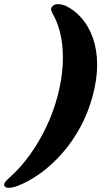

<svg xmlns="http://www.w3.org/2000/svg" viewBox="-111 -770 519 918"><path d="M332 -311Q310 -229.5 271.8 -159.8Q233.5 -90 184.2 -34.5Q135 21 79.8 60.2Q24.5 99.5 -31 120.5Q-58.5 129.5 -74.2 127.8Q-90 126 -91 114.5Q-92 106.5 -83.5 96.8Q-75 87 -58.5 72.5Q-10.5 29 32.5 -30.8Q75.5 -90.5 109.5 -161.5Q143.5 -232.5 164.5 -311Q185 -389.5 188.8 -460.8Q192.5 -532 181.2 -591.5Q170 -651 146 -695Q137.5 -709 134.5 -719Q131.5 -729 137 -737Q153.5 -760 201.5 -743Q246 -722 280 -682.5Q314 -643 333.5 -587.5Q353 -532 353.5 -462.2Q354 -392.5 332 -311Z"/></svg>

Font: Fraunces Wonky
Style: Italic
Weight: 900
Italic angle: -16°
Version: Version 1.000;[b76b70a41]